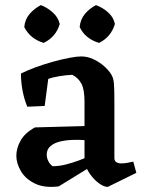

<svg xmlns="http://www.w3.org/2000/svg" viewBox="-20 -717 566 752"><path d="M402 15Q388 15 370.5 3Q353 -9 338 -28Q323 -47 315 -69L311 -80V-319Q311 -366 299 -389Q287 -412 263 -424Q239 -423 212 -418.5Q185 -414 169 -408L155 -302L87 -299Q75 -327 68.5 -361.5Q62 -396 62 -429Q88 -442 121 -454Q154 -466 188.5 -475.5Q223 -485 252 -490.5Q281 -496 298 -496Q322 -496 345 -485.5Q368 -475 387 -458.5Q406 -442 416 -425Q424 -412 426 -392Q428 -372 428 -322V-98Q428 -87 435.5 -82Q443 -77 454 -77Q465 -77 477.5 -79Q490 -81 502 -84L514 -40ZM210 13Q154 20 117 2Q80 -16 62 -46.5Q44 -77 44 -107Q44 -137 61 -167Q78 -197 117 -218L338 -224L335 -167L315 -168Q290 -170 263.5 -169Q237 -168 214.5 -162.5Q192 -157 177.5 -144.5Q163 -132 163 -111Q163 -99 169 -86.5Q175 -74 186 -66Q212 -66 239 -73Q266 -80 290 -89Q314 -98 328 -104L332 -62ZM368 -549Q314 -565 292 -611Q295 -642 313 -663Q331 -684 356 -697Q383 -687 404 -668Q425 -649 430 -623Q415 -572 368 -549ZM151 -549Q98 -565 75 -611Q78 -642 96.5 -663Q115 -684 140 -697Q166 -687 187 -668Q208 -649 214 -623Q199 -572 151 -549Z"/></svg>

Font: Eczar Medium
Style: Regular
Weight: 500
Designer: Vaibhav Singh
Foundry: Rosetta Type Foundry
Version: Version 2.000